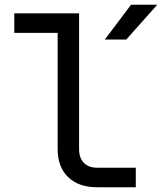

<svg xmlns="http://www.w3.org/2000/svg" viewBox="-20 -786 680 806"><path d="M312 -730V-160Q312 -123 332 -102.5Q352 -82 387 -82H550V0H387Q310 0 266 -42.5Q222 -85 222 -160V-648H40V-730ZM510 -620H420L530 -766H640Z"/></svg>

Font: JetBrainsMono NF
Style: Regular
Weight: 400
Monospace: yes
Designer: Philipp Nurullin, Konstantin Bulenkov
Foundry: JetBrains
Version: Version 1.0.2; ttfautohint (v1.8.3)